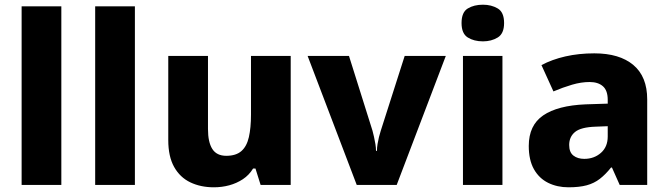

<svg xmlns="http://www.w3.org/2000/svg" viewBox="-20 -787 2844 817"><path d="M241 0H72V-760H241Z M554 0H385V-760H554Z M1217 -549V0H1089L1067 -70H1057Q1040 -42 1013.5 -24.5Q987 -7 955.5 1.5Q924 10 890 10Q834 10 790 -11Q746 -32 721 -76.5Q696 -121 696 -191V-549H865V-238Q865 -182 883.5 -153Q902 -124 943 -124Q984 -124 1007 -144Q1030 -164 1039 -203.5Q1048 -243 1048 -299V-549Z M1498 0 1289 -549H1465L1565 -231Q1568 -220 1571.5 -204.5Q1575 -189 1577.5 -173.5Q1580 -158 1580 -145H1584Q1584 -159 1586.5 -174Q1589 -189 1592.5 -203.5Q1596 -218 1600 -230L1702 -549H1877L1668 0Z M2118 -549V0H1950V-549ZM2035 -767Q2071 -767 2098 -751Q2125 -735 2125 -689Q2125 -644 2098 -627.5Q2071 -611 2035 -611Q1997 -611 1970.5 -627.5Q1944 -644 1944 -689Q1944 -735 1970.5 -751Q1997 -767 2035 -767Z M2509 -560Q2616 -560 2675 -510.5Q2734 -461 2734 -364V0H2617L2584 -74H2580Q2557 -45 2532.5 -26Q2508 -7 2476.5 1.5Q2445 10 2399 10Q2351 10 2312.5 -9Q2274 -28 2252 -67Q2230 -106 2230 -166Q2230 -254 2291.5 -296Q2353 -338 2472 -343L2566 -346V-362Q2566 -402 2545.5 -420Q2525 -438 2489 -438Q2453 -438 2414 -426.5Q2375 -415 2335 -398L2284 -510Q2329 -534 2386 -547Q2443 -560 2509 -560ZM2515 -248Q2452 -246 2427 -225.5Q2402 -205 2402 -170Q2402 -139 2420 -125Q2438 -111 2466 -111Q2508 -111 2537 -136.5Q2566 -162 2566 -206V-250Z"/></svg>

Font: Noto Sans Hebrew ExtraBold
Style: Regular
Weight: 800
Designer: Monotype Design Team
Foundry: Monotype Imaging Inc.
Version: Version 2.003